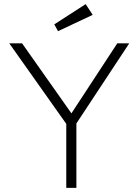

<svg xmlns="http://www.w3.org/2000/svg" viewBox="-20 -910 671 930"><path d="M301 0V-310L25 -700H87L326 -361L548 -700H606L350 -312V0ZM261 -759 243 -792 395 -890 429 -838Z"/></svg>

Font: Mach ExtraLight
Style: Regular
Weight: 250
Version: Version 1.002